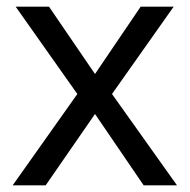

<svg xmlns="http://www.w3.org/2000/svg" viewBox="-20 -556 569 576"><path d="M212 -274 27 -536H127L265 -334L402 -536H501L316 -274L511 0H411L265 -214L117 0H18Z"/></svg>

Font: Noto Sans Mende Kikakui
Style: Regular
Weight: 400
Designer: Monotype Design Team
Foundry: Monotype Imaging Inc.
Version: Version 2.003; ttfautohint (v1.8.4.7-5d5b)